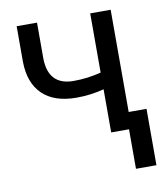

<svg xmlns="http://www.w3.org/2000/svg" viewBox="-80 -597 733 839"><g transform="rotate(-10 286.5 -177.0)"><path d="M467.3 0H376.5V-191.4Q316.9 -175.8 254.4 -175.8Q155.3 -175.8 103.3 -226.6Q51.3 -277.3 50.3 -371.1V-528.8H140.6V-368.2Q143.1 -250 254.4 -250Q316.9 -250 376.5 -265.6V-528.3H467.3ZM546.4 175.3H455.6V-74.7H546.4Z"/></g></svg>

Font: Roboto
Style: Regular
Weight: 400
Designer: Google
Version: Version 2.001047; 2015